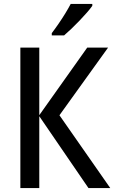

<svg xmlns="http://www.w3.org/2000/svg" viewBox="-20 -956 581 976"><path d="M540.5 0H429.7L179.7 -365.2V0H83.5V-713.9H179.7V-370.6L423.3 -713.9H529.3L282.2 -370.1ZM449.2 -936V-926.3Q439 -911.6 421.6 -891.8Q404.3 -872.1 383.8 -850.6Q363.3 -829.1 342.8 -809.6Q322.3 -790 305.7 -775.9H243.2V-787.6Q260.7 -810.5 278.3 -836.2Q295.9 -861.8 311.8 -887.7Q327.6 -913.6 339.4 -936Z"/></svg>

Font: Open Sans SemiCondensed Medium
Style: Regular
Weight: 500
Width: 4
Designer: Monotype Design Team
Foundry: Monotype Imaging Inc.
Version: Version 3.000